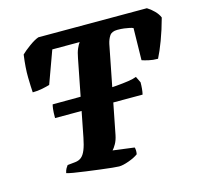

<svg xmlns="http://www.w3.org/2000/svg" viewBox="-103 -816 972 928"><g transform="rotate(-15 383.5 -352.0)"><path d="M143 -306Q143 -336 145 -351.5Q147 -367 149 -373Q220 -373 278.5 -373.5Q337 -374 384.5 -375.5Q432 -377 468.5 -380Q505 -383 531 -387Q557 -391 572 -397L587 -366Q587 -350 585.5 -334Q584 -318 581 -306ZM382 0Q375 0 349 -2.5Q323 -5 289 -9.5Q255 -14 220.5 -18.5Q186 -23 160 -27.5Q134 -32 126 -35Q129 -49 134 -57.5Q139 -66 143 -71L182 -75Q201 -77 213.5 -87.5Q226 -98 235 -120.5Q244 -143 251 -179L325 -557Q330 -585 338 -603Q346 -621 353 -630H216L157 -468Q144 -464 120 -459Q96 -454 71 -454Q69 -481 68 -529Q67 -577 76 -642Q91 -657 118.5 -677Q146 -697 166 -704H709Q726 -694 743 -677Q760 -660 767 -642Q751 -583 732.5 -534Q714 -485 698 -454Q673 -454 651.5 -459Q630 -464 619 -468L622 -628Q616 -631 604.5 -633.5Q593 -636 578 -638Q563 -640 544 -640Q516 -640 505 -623.5Q494 -607 489 -584L404 -151Q399 -126 389 -108.5Q379 -91 371 -83L478 -69Q480 -64 480.5 -55Q481 -46 479 -35Q462 -22 431.5 -11Q401 0 382 0Z"/></g></svg>

Font: Texturina Medium 12pt Black
Style: Italic
Weight: 900
Italic angle: -11°
Version: Version 1.002